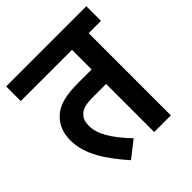

<svg xmlns="http://www.w3.org/2000/svg" viewBox="-178 -739 872 872"><g transform="rotate(-45 257.5 -303.0)"><path d="M436 -528H515V-622H0V-528H329V-402H245C153 -402 107 -386 74 -352C48 -326 33 -290 33 -241C33 -151 90 -68 164 16L243 -46C171 -122 139 -177 139 -230C139 -254 145 -273 160 -286C177 -303 199 -309 254 -309H329V0H436Z"/></g></svg>

Font: Noto Sans Devanagari UI Condensed SemiBold
Style: Regular
Weight: 600
Width: 3
Designer: Jelle Bosma - Monotype Design Team
Foundry: Monotype Imaging Inc.
Version: Version 2.003